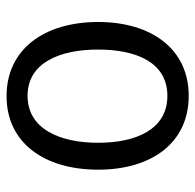

<svg xmlns="http://www.w3.org/2000/svg" viewBox="-25 -557 595 585"><g transform="rotate(-90 272.5 -264.5)"><path d="M498 -263C498 -101 416 13 273 13C129 13 48 -101 48 -263C48 -426 129 -542 272 -542C416 -542 498 -426 498 -263ZM414 -263C414 -378 375 -478 273 -478C171 -478 130 -378 130 -263C130 -147 171 -52 273 -52C375 -52 414 -147 414 -263Z"/></g></svg>

Font: Repo Regular
Style: Regular
Weight: 400
Designer: Stefan Peev
Foundry: Context Ltd
Version: Version 1.502